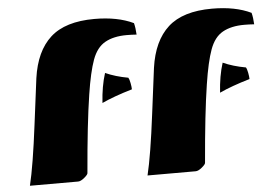

<svg xmlns="http://www.w3.org/2000/svg" viewBox="-49 -747 1152 814"><g transform="rotate(-5 526.5 -340.5)"><path d="M383.3 -322.8Q387.7 -393.6 405.3 -448.7Q447.3 -429.7 502 -419.9Q506.3 -413.1 509.5 -396.2Q512.7 -379.4 512.7 -369.6Q434.6 -346.7 383.3 -322.8ZM330.6 -363.3Q311.5 -240.7 293.9 -32.2Q293.9 -25.9 278.3 -12.9Q262.7 0 251.5 0H46.4Q66.9 -84.5 88.6 -258.1Q110.4 -431.6 113.3 -452.1Q129.4 -565.9 192.6 -623.3Q255.9 -680.7 379.9 -680.7Q478.5 -680.7 545.9 -648.4Q551.3 -627.9 552.7 -599.1Q530.8 -600.6 510.3 -600.6Q454.6 -600.6 418.5 -580.3Q382.3 -560.1 363.8 -509.3Q345.2 -458.5 330.6 -363.3ZM883.8 -322.8Q888.2 -393.6 905.8 -448.7Q947.8 -429.7 1002.4 -419.9Q1006.8 -413.1 1010 -396.2Q1013.2 -379.4 1013.2 -369.6Q935.1 -346.7 883.8 -322.8ZM831.1 -363.3Q812 -240.7 794.4 -32.2Q794.4 -25.9 778.8 -12.9Q763.2 0 752 0H546.9Q567.4 -84.5 589.1 -258.1Q610.8 -431.6 613.8 -452.1Q629.9 -565.9 693.1 -623.3Q756.3 -680.7 880.4 -680.7Q979.5 -680.7 1046.4 -648.4Q1051.8 -627.9 1053.2 -599.1Q1031.2 -600.6 1010.7 -600.6Q955.1 -600.6 918.9 -580.3Q882.8 -560.1 864.3 -509.3Q845.7 -458.5 831.1 -363.3Z"/></g></svg>

Font: Emblema One
Style: Regular
Weight: 400
Designer: Riccardo De Franceschi
Foundry: Riccardo De Franceschi
Version: Version 1.003